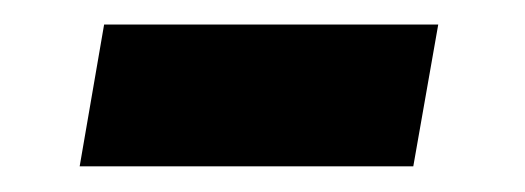

<svg xmlns="http://www.w3.org/2000/svg" viewBox="-20 -381 421 154"><path d="M311.5 -247.6H43.9L63.5 -361.3H331.5Z"/></svg>

Font: TypoPRO Roboto
Style: Bold Italic
Weight: 700
Italic angle: -12°
Designer: Google
Version: Version 2.136; 2016